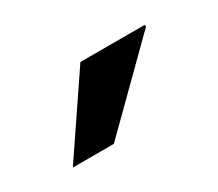

<svg xmlns="http://www.w3.org/2000/svg" viewBox="-44 -841 331 291"><g transform="rotate(-30 121.0 -695.5)"><path d="M19.5 -628.9 109.4 -761.7H221.7L222.7 -758.8L91.3 -628.9H23.9Z"/></g></svg>

Font: Roboto Slab LO
Style: Regular
Weight: 400
Designer: Google
Version: Version 2.000